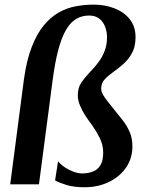

<svg xmlns="http://www.w3.org/2000/svg" viewBox="-20 -795 628 828"><path d="M83 -451.5Q94.5 -535 116.8 -592.2Q139 -649.5 169 -685.8Q199 -722 234 -741.5Q269 -761 307.2 -768Q345.5 -775 384 -775Q433 -775 474 -759Q515 -743 539.8 -711.8Q564.5 -680.5 564.5 -634.5Q564.5 -594 549.5 -566.5Q534.5 -539 512.5 -519.5Q490.5 -500 468.5 -484.5Q446.5 -469 431.5 -452.8Q416.5 -436.5 416.5 -414Q416 -401.5 423.2 -388.2Q430.5 -375 443.8 -358.2Q457 -341.5 475.5 -318.5Q492 -298.5 509.5 -276Q527 -253.5 539 -226.2Q551 -199 551 -164Q551 -112 523.5 -72.2Q496 -32.5 449.2 -10Q402.5 12.5 345 12.5Q298 12.5 266 2.5Q234 -7.5 217.5 -17L230.5 -100Q238.5 -88.5 256 -76Q273.5 -63.5 295 -55.2Q316.5 -47 336 -47Q360 -47.5 380.2 -55Q400.5 -62.5 412.8 -82Q425 -101.5 425 -137.5Q425 -170 409.8 -200.5Q394.5 -231 378 -254Q364.5 -271.5 350 -293.2Q335.5 -315 325.5 -338.8Q315.5 -362.5 315.5 -384Q316 -417.5 330.2 -438.2Q344.5 -459 365.5 -481.5Q387 -503 404.2 -526.2Q421.5 -549.5 431.5 -576Q441.5 -602.5 441.5 -634Q441.5 -658.5 433.2 -680Q425 -701.5 408 -714.8Q391 -728 363.5 -728Q334.5 -728 310 -714.2Q285.5 -700.5 266 -668.2Q246.5 -636 231.8 -581.5Q217 -527 206.5 -445.5L148 0H24Z"/></svg>

Font: Merriweather 36pt SemiBold
Style: Italic
Weight: 600
Italic angle: -7.8°
Version: Version 2.101